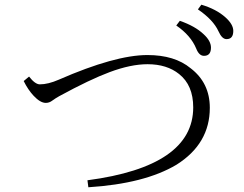

<svg xmlns="http://www.w3.org/2000/svg" viewBox="-20 -852 1040 819"><path d="M104 -525.4Q129.9 -492.2 149.9 -492.2Q185.1 -492.2 231 -512.2Q471.2 -617.2 608.9 -617.2Q725.1 -617.2 793 -561Q875 -498.5 875 -392.1Q875 -238.8 732.9 -149.4Q597.2 -68.4 356.9 -53.2L353 -83Q804.2 -142.6 804.2 -394Q804.2 -488.3 744.1 -536.1Q691.9 -578.1 609.4 -578.1Q538.1 -578.1 447.8 -544.4Q363.8 -513.2 232.9 -441.9Q217.8 -433.6 203.1 -422.9Q190.4 -413.1 175.3 -413.1Q151.9 -413.1 123.5 -443.4Q99.6 -468.8 81.1 -506.3ZM747.1 -763.2Q812 -740.7 848.1 -706.5Q879.9 -677.7 879.9 -648.9Q879.9 -613.8 850.1 -613.8Q829.1 -613.8 816.9 -645Q793.5 -701.2 731.9 -743.2ZM838.9 -832Q902.8 -813 941.9 -777.8Q975.1 -748 975.1 -720.2Q975.1 -685.1 946.3 -685.1Q926.8 -685.1 912.1 -718.3Q889.6 -767.6 824.2 -812Z"/></svg>

Font: I.Ming
Style: Regular
Weight: 400
Designer: Ichiten Fonts Project
Version: Version 6.11; Dec 27, 2019